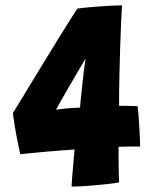

<svg xmlns="http://www.w3.org/2000/svg" viewBox="-20 -691 592 716"><path d="M502.5 -144.5Q481 -144.5 462.5 -144.5Q444 -144.5 422 -143.5Q422 -99.5 422.5 -67Q423 -34.5 424 -11Q409 -8 384.2 -5Q359.5 -2 332.2 0.2Q305 2.5 282 3.8Q259 5 247 5Q247 -3.5 250 -40.5Q253 -77.5 258 -133.5Q236 -132 205.8 -129.8Q175.5 -127.5 144.8 -124.8Q114 -122 89.8 -119.5Q65.5 -117 55.5 -116Q47 -154.5 40.2 -191Q33.5 -227.5 28 -269Q47 -300.5 75 -346.2Q103 -392 133.5 -442.2Q164 -492.5 192.5 -538.5Q221 -584.5 241.5 -617Q262 -649.5 268.5 -659Q277.5 -660.5 298 -662.5Q318.5 -664.5 344.2 -666.5Q370 -668.5 394.2 -669.8Q418.5 -671 435 -671Q433.5 -652.5 431.8 -611.5Q430 -570.5 428.2 -517Q426.5 -463.5 425.2 -406Q424 -348.5 424 -296.5Q442 -296.5 464.2 -296Q486.5 -295.5 493 -295Q494 -291.5 495.5 -274.5Q497 -257.5 498.5 -234Q500 -210.5 501.2 -186.5Q502.5 -162.5 502.5 -144.5ZM299 -472.5Q286 -450.5 269.5 -422.5Q253 -394.5 236.8 -366.5Q220.5 -338.5 207.8 -316Q195 -293.5 189 -282Q199 -283.5 226.5 -286.5Q254 -289.5 278.5 -289.5Q279 -297.5 281.2 -320.8Q283.5 -344 286.8 -373.5Q290 -403 293.2 -430Q296.5 -457 299 -472.5Z"/></svg>

Font: Grandstander Black
Style: Regular
Weight: 900
Designer: Tyler Finck
Foundry: Etcetera Type Co
Version: Version 1.200; ttfautohint (v1.8.3)